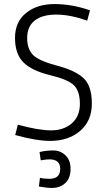

<svg xmlns="http://www.w3.org/2000/svg" viewBox="-20 -685 540 947"><path d="M235 242Q212 242 172 235L177 192Q197 197 224 197Q277 197 277 148Q277 101 224 101Q206 101 181 106L175 65Q207 57 242 57Q277 57 302.5 80.5Q328 104 328 148.5Q328 193 302.5 217.5Q277 242 235 242ZM424 -634 410 -583Q327 -613 257.5 -613Q188 -613 151 -583.5Q114 -554 114 -498Q114 -442 144 -413Q174 -384 263.5 -360.5Q353 -337 393 -298.5Q433 -260 433 -174.5Q433 -89 375.5 -39.5Q318 10 227 10Q159 10 55 -19L68 -70Q170 -42 232 -42Q294 -42 334 -76.5Q374 -111 374 -173Q374 -235 345 -264Q316 -293 226.5 -314.5Q137 -336 95.5 -377.5Q54 -419 54 -498Q54 -577 108.5 -621Q163 -665 249 -665Q335 -665 424 -634Z"/></svg>

Font: Lekton
Style: Regular
Weight: 400
Designer: Paolo Mazzetti, Luciano Perondi, Raffaele Flato, Elena Papassissa, Emilio Macchia, Michela Povoleri, Tobias Seemiller, R
Version: Version 34.000